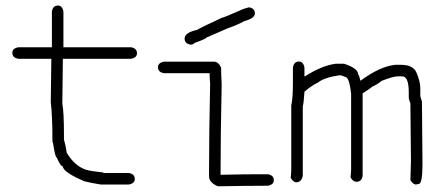

<svg xmlns="http://www.w3.org/2000/svg" viewBox="-20 -673 1540 683"><path d="M186 -653.3Q201.7 -653.3 205.6 -631.8V-504.9H445.8Q467.3 -501.5 467.3 -483.4Q467.3 -467.8 445.8 -463.9H203.6Q201.7 -331.1 201.7 -303.7Q207.5 -275.4 207.5 -194.3V-176.8Q213.4 -157.2 217.3 -129.9Q245.1 -83 285.6 -69.3Q302.7 -64 346.2 -59.6Q346.2 -57.6 352.1 -57.6H438Q459.5 -54.2 459.5 -36.1Q459.5 -20.5 438 -16.6H338.4Q299.3 -22.9 279.8 -28.3Q203.6 -61 203.6 -81.1Q195.3 -81.1 182.1 -112.3Q176.3 -112.3 168.5 -165Q166.5 -165 166.5 -172.9V-180.7Q166.5 -260.3 160.6 -309.6Q160.6 -341.8 162.6 -463.9H45.4Q23.9 -467.3 23.9 -485.4Q23.9 -501 45.4 -504.9H164.6V-631.8Q168 -653.3 186 -653.3Z M563.5 -453.6H741.2Q757.3 -453.6 766.6 -432.1Q766.6 -408.2 768.6 -373.5Q764.6 -191.4 764.6 -51.3H766.6Q853 -53.2 901.4 -53.2H932.6Q954.1 -49.8 954.1 -31.7Q954.1 -16.1 932.6 -12.2H922.9Q859.4 -12.2 754.9 -10.3Q723.6 -23.9 723.6 -45.4V-61Q723.6 -196.3 727.5 -375.5Q725.6 -397 725.6 -412.6H563.5Q542 -416 542 -434.1Q542 -449.7 563.5 -453.6ZM865.2 -647Q886.7 -643.6 886.7 -625.5Q886.7 -607.9 849.6 -598.1Q824.2 -584 791 -572.8L714.8 -539.6Q714.8 -535.6 671.9 -520Q667.5 -514.2 658.2 -514.2Q636.7 -517.6 636.7 -535.6Q636.7 -557.1 681.6 -566.9Q689.5 -572.8 769.5 -609.9Q775.4 -609.9 845.7 -641.1Z M1043.5 -454.1Q1059.1 -454.1 1063 -432.6V-401.4H1064.9Q1124 -439.5 1174.3 -446.3H1203.6Q1254.4 -430.2 1254.4 -407.2Q1257.3 -407.2 1262.2 -385.7Q1331.1 -436.5 1385.3 -442.4H1406.7Q1449.7 -442.4 1461.4 -415Q1475.1 -382.8 1475.1 -360.4V-331.1L1481 -311.5Q1482.9 -147.9 1482.9 -88.9Q1482.9 -18.6 1469.2 -18.6L1459.5 -16.6Q1449.7 -16.6 1439.9 -32.2Q1441.9 -83 1441.9 -100.6Q1441.9 -149.9 1439.9 -305.7Q1434.1 -318.8 1434.1 -327.1V-344.7Q1434.1 -401.4 1410.6 -401.4H1395Q1378.9 -401.4 1338.4 -385.7Q1318.4 -370.1 1303.2 -364.3Q1303.2 -362.3 1270 -340.8V-47.9Q1266.6 -26.4 1248.5 -26.4Q1235.4 -26.4 1227.1 -42L1229 -65.4V-338.9Q1222.7 -399.4 1207.5 -399.4Q1194.8 -405.3 1189.9 -405.3H1188Q1133.8 -397.5 1111.8 -379.9Q1084 -365.7 1063 -346.7Q1061 -310.5 1057.1 -293.9V-47.9Q1052.2 -24.4 1033.7 -24.4Q1023.9 -24.4 1014.2 -40Q1016.1 -59.6 1016.1 -69.3V-297.9Q1022 -322.3 1022 -379.9V-432.6Q1025.4 -454.1 1043.5 -454.1Z"/></svg>

Font: CEF Fonts CJK Mono
Style: Regular
Weight: 400
Designer: PartyBoss (派对大魔王)
Version: Release 2.25